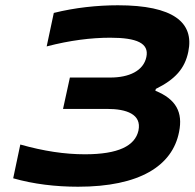

<svg xmlns="http://www.w3.org/2000/svg" viewBox="-20 -699 738 728"><path d="M387 -286C459 -286 518 -266 505 -204C492 -146 429 -114 302 -114C225 -114 146 -126 57 -151L30 -23C107 -1 191 9 276 9C509 9 634 -70 659 -199C674 -273 648 -323 569 -355L571 -362C644 -398 681 -439 694 -503C717 -614 637 -679 427 -679C349 -679 264 -670 184 -650L157 -523C245 -546 326 -556 398 -556C499 -556 546 -535 535 -483C524 -430 469 -405 398 -405H245L219 -286Z"/></svg>

Font: LT Wave Bold
Style: Italic
Weight: 700
Designer: Daniel Lyons
Version: Version 2.5 (Glyphs App)